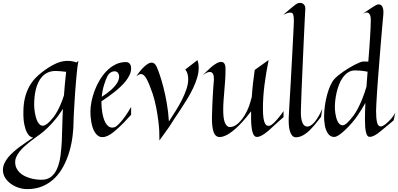

<svg xmlns="http://www.w3.org/2000/svg" viewBox="-126 -928 2728 1315"><path d="M411.1 -511.2Q408.2 -497.6 405 -474.1Q401.9 -450.7 399.2 -421.4Q396.5 -392.1 393.6 -358.9Q390.6 -325.7 388.4 -292.2Q386.2 -258.8 384.3 -227.3Q382.3 -195.8 380.9 -169.9Q379.4 -144 378.7 -126Q377.9 -107.9 377.9 -101.1Q377.9 -51.8 371.3 2Q364.7 55.7 349.9 107.7Q335 159.7 310.5 206.8Q286.1 253.9 251 289.6Q215.8 325.2 168.5 346.2Q121.1 367.2 60.1 367.2Q31.7 367.2 2.4 357.9Q-26.9 348.6 -51 331.3Q-75.2 314 -90.6 289.8Q-106 265.6 -106 235.8Q-106 213.4 -96.4 191.9Q-86.9 170.4 -70.6 150.4Q-54.2 130.4 -33.2 111.8Q-12.2 93.3 11 76.2Q34.2 59.1 57.4 43.5Q80.6 27.8 101.1 14.2Q91.8 13.7 79.8 5.6Q67.9 -2.4 57.6 -22.5Q47.4 -42.5 40.3 -76.7Q33.2 -110.8 34.2 -164.1Q34.7 -220.2 46.1 -262.9Q57.6 -305.7 75.7 -337.6Q93.8 -369.6 116.2 -392.8Q138.7 -416 161.1 -433.1Q205.6 -467.8 247.8 -488.5Q290 -509.3 330.1 -511.2Q342.3 -511.7 354.5 -510.3Q364.7 -509.3 376.2 -506.8Q387.7 -504.4 397 -500ZM259.8 -118.2Q228 -79.6 200 -52.5Q171.9 -25.4 148.9 -8.8Q133.8 2.4 115.2 15.6Q96.7 28.8 77.9 43.7Q59.1 58.6 41 75Q22.9 91.3 9 108.9Q-4.9 126.5 -13.4 144.8Q-22 163.1 -22 182.1Q-22 205.1 -13.7 222.7Q-5.4 240.2 8.8 253.9Q22.9 267.6 41.3 276.9Q59.6 286.1 79.6 292Q99.6 297.9 119.9 300.5Q140.1 303.2 158.2 303.2Q199.2 303.2 225.3 281.7Q251.5 260.3 266.6 223.6Q281.7 187 288.3 138.4Q294.9 89.8 297.4 36.1Q299.8 -17.6 300.8 -74Q301.8 -130.4 305.2 -182.1Q295.9 -168.5 287.8 -156.7Q279.8 -145 273.4 -136.7Q266.1 -126.5 259.8 -118.2ZM254.9 -441.9Q224.1 -441.9 201.2 -431.2Q178.2 -420.4 162.1 -402.6Q146 -384.8 135.3 -361.3Q124.5 -337.9 118.7 -312.5Q112.8 -287.1 110.4 -261Q107.9 -234.9 107.9 -211.9Q107.9 -202.6 108.9 -188.5Q109.9 -174.3 112.5 -158.2Q115.2 -142.1 119.6 -125.7Q124 -109.4 130.6 -96.4Q137.2 -83.5 146.2 -75.2Q155.3 -66.9 167 -66.9Q179.7 -66.9 197.8 -80.8Q215.8 -94.7 242.2 -127.9Q253.9 -143.6 266.1 -165.5Q276.4 -184.1 288.6 -211.4Q300.8 -238.8 312 -274.9Q313.5 -293 315.2 -314.2Q316.9 -335.4 318.8 -356.9Q320.8 -378.4 323 -398.7Q325.2 -418.9 327.1 -436Q281.7 -441.9 254.9 -441.9Z M772 -142.1Q746.1 -112.8 724.4 -90.6Q702.6 -68.4 686 -53.2Q666.5 -35.6 650.9 -22.9Q607.9 11.2 576.2 11.2Q558.1 11.2 545.2 1.7Q532.2 -7.8 522.9 -22.9Q513.7 -38.1 507.8 -57.1Q502 -76.2 498.8 -95.5Q495.6 -114.7 494.4 -132.3Q493.2 -149.9 493.2 -162.1Q493.2 -194.8 500.7 -232.9Q508.3 -271 522.7 -308.8Q537.1 -346.7 558.1 -381.6Q579.1 -416.5 606.2 -443.6Q633.3 -470.7 665.8 -486.8Q698.2 -502.9 735.8 -502.9Q746.1 -502.9 752.9 -499.3Q759.8 -495.6 764.2 -489.3Q768.6 -482.9 770.3 -475.1Q772 -467.3 772 -459Q772 -437.5 762.2 -416Q752.4 -394.5 736.1 -373.8Q719.7 -353 698.7 -333.3Q677.7 -313.5 655 -295.7Q632.3 -277.8 609.9 -262.2Q587.4 -246.6 568.8 -233.9V-223.1Q568.8 -210.9 570.1 -193.6Q571.3 -176.3 574.5 -157.5Q577.6 -138.7 583 -120.1Q588.4 -101.6 596.7 -86.9Q605 -72.3 616.5 -63.2Q627.9 -54.2 643.1 -54.2Q649.9 -54.2 657.2 -56.4Q664.6 -58.6 671.9 -64Q684.6 -74.2 700.7 -92.3Q714.4 -107.9 732.4 -132.8Q750.5 -157.7 772 -195.8ZM681.2 -430.2Q675.3 -437 666 -439Q656.7 -440.9 646.2 -438Q635.7 -435.1 625.7 -426.8Q615.7 -418.5 608.9 -404.8Q599.1 -385.3 587.4 -348.9Q575.7 -312.5 570.8 -265.1Q586.4 -274.4 603 -286.6Q619.6 -298.8 635 -312.5Q650.4 -326.2 662.8 -341.1Q675.3 -356 682.4 -371.3Q689.5 -386.7 689.9 -401.6Q690.4 -416.5 681.2 -430.2Z M1032.7 -59.1 965.8 34.2Q966.8 -31.7 959.7 -89.6Q952.6 -147.5 943.8 -191.4Q933.6 -242.7 919.9 -285.2Q906.7 -323.2 896 -349.4Q885.3 -375.5 875.7 -391.4Q866.2 -407.2 857.4 -414.1Q848.6 -420.9 839.8 -420.9Q832.5 -420.9 824.7 -416.7Q816.9 -412.6 807.6 -405.8Q814.9 -416.5 826.9 -432.6Q838.9 -448.7 853.3 -463.4Q867.7 -478 883.3 -488.5Q898.9 -499 913.1 -499Q922.9 -499 931.2 -492.7Q939.5 -486.3 946.8 -471.2Q954.1 -455.1 966.8 -419.2Q979.5 -383.3 992.4 -333.5Q1005.4 -283.7 1016.1 -222.9Q1026.9 -162.1 1030.8 -96.2Q1053.2 -130.4 1076.7 -167.7Q1100.1 -205.1 1119.4 -242.9Q1138.7 -280.8 1150.9 -317.4Q1163.1 -354 1163.1 -386.2Q1163.1 -403.3 1158.7 -420.7Q1154.3 -438 1143.1 -452.1L1226.1 -516.1Q1234.9 -491.7 1234.9 -464.8Q1234.9 -431.6 1224.4 -396.2Q1213.9 -360.8 1196.8 -324.7Q1179.7 -288.6 1158 -252.7Q1136.2 -216.8 1113.8 -182.9Q1091.3 -148.9 1070.1 -117.4Q1048.8 -85.9 1032.7 -59.1Z M1815.9 -126Q1792.5 -105.5 1777.3 -91.6Q1762.2 -77.6 1752.4 -69.3Q1741.2 -59.6 1734.9 -53.2Q1727.5 -45.9 1715.1 -34.9Q1702.6 -23.9 1688.2 -13.7Q1673.8 -3.4 1658.9 3.7Q1644 10.7 1631.8 9.8Q1611.8 8.8 1602.8 -25.6Q1593.8 -60.1 1593.8 -119.1V-166Q1576.7 -143.1 1561.3 -124.8Q1545.9 -106.4 1534.2 -93.8Q1520.5 -78.6 1508.8 -66.9Q1484.4 -43 1463.4 -27.1Q1442.4 -11.2 1424.8 -2.4Q1407.2 6.3 1393.6 9Q1379.9 11.7 1369.6 9.8Q1359.9 7.8 1351.6 0.5Q1343.3 -6.8 1337.4 -22.5Q1331.5 -38.1 1328.4 -63.2Q1325.2 -88.4 1325.7 -126Q1326.2 -163.6 1327.9 -200.9Q1329.6 -238.3 1331.3 -272Q1333 -305.7 1335.2 -333.7Q1337.4 -361.8 1338.9 -380.9Q1340.3 -405.3 1333.7 -420.2Q1327.1 -435.1 1310.5 -435.1Q1300.8 -435.1 1288.6 -429.4Q1276.4 -423.8 1260.7 -411.1Q1272.5 -422.4 1288.1 -438.2Q1303.7 -454.1 1321 -468.8Q1338.4 -483.4 1356 -493.7Q1373.5 -503.9 1388.7 -503.9Q1400.4 -503.9 1406.5 -497.8Q1412.6 -491.7 1415.3 -482.9Q1418 -474.1 1418.2 -464.1Q1418.5 -454.1 1418.5 -446.8Q1418.5 -411.6 1416 -377.2Q1413.6 -342.8 1410.6 -308.8Q1407.7 -274.9 1405.3 -241.2Q1402.8 -207.5 1402.8 -173.8Q1402.8 -150.4 1405 -128.7Q1407.2 -106.9 1413.1 -90.8Q1418.9 -74.7 1429 -65.7Q1439 -56.6 1454.6 -58.1Q1475.1 -60.1 1495.4 -75.2Q1515.6 -90.3 1533.7 -114.5Q1551.8 -138.7 1566.4 -169.4Q1581.1 -200.2 1589.8 -232.9Q1590.8 -236.8 1592.3 -242.2Q1593.3 -246.6 1595 -252Q1596.7 -257.3 1598.6 -264.2Q1601.6 -311.5 1606.7 -357.4Q1611.8 -403.3 1618.7 -449.2L1713.9 -517.1Q1695.8 -427.7 1685.3 -345.7Q1674.8 -263.7 1674.8 -182.1Q1674.8 -143.6 1678.5 -119.6Q1682.1 -95.7 1688.7 -83Q1695.3 -70.3 1704.6 -67.4Q1713.9 -64.5 1724.6 -67.9Q1734.4 -72.3 1747.6 -84.5Q1758.8 -94.7 1775.9 -114.3Q1793 -133.8 1815.9 -167ZM1260.7 -411.1 1257.8 -409.2Z M2072.8 -127.9Q2063 -115.2 2051 -99.9Q2039.1 -84.5 2025.4 -68.4Q2011.7 -52.2 1996.6 -37.4Q1981.4 -22.5 1965.1 -11Q1948.7 0.5 1931.6 6.8Q1914.6 13.2 1897.5 12.2Q1882.8 10.7 1873.5 -1.2Q1864.3 -13.2 1858.9 -32Q1853.5 -50.8 1852.1 -75.2Q1850.6 -99.6 1851.6 -126Q1852.1 -139.2 1854 -172.6Q1856 -206.1 1858.6 -252Q1861.3 -297.9 1864.5 -352.5Q1867.7 -407.2 1870.6 -463.4Q1873.5 -519.5 1876.5 -573.5Q1879.4 -627.4 1881.6 -671.4Q1883.8 -715.3 1885.3 -745.8Q1886.7 -776.4 1886.7 -786.1Q1886.7 -812.5 1882.6 -827.1Q1878.4 -841.8 1861.8 -841.8Q1845.7 -841.8 1814.5 -827.1Q1835.9 -845.7 1851.6 -858.9Q1867.2 -872.1 1877.4 -880.4Q1889.6 -889.6 1897.5 -896Q1912.1 -908.2 1929.7 -908.2Q1944.8 -908.2 1955.8 -897Q1966.8 -885.7 1964.8 -861.8Q1964.4 -852.5 1962.6 -822Q1960.9 -791.5 1959 -746.8Q1957 -702.1 1954.3 -647.2Q1951.7 -592.3 1949.2 -533.9Q1946.8 -475.6 1944.1 -417.7Q1941.4 -359.9 1939.5 -310.1Q1937.5 -260.3 1936.3 -221.7Q1935.1 -183.1 1934.6 -163.1Q1934.1 -135.7 1937.5 -116.2Q1940.9 -96.7 1946.8 -84.5Q1952.6 -72.3 1960.9 -66.7Q1969.2 -61 1978.5 -61Q1989.7 -61 2001 -67.9Q2012.2 -74.7 2022.5 -85.4Q2032.7 -96.2 2042 -109.9Q2051.3 -123.5 2059.1 -137.2Q2066.9 -150.9 2072.5 -163.1Q2078.1 -175.3 2081.5 -183.1Z M2581.5 -157.2 2570.3 -104Q2543.9 -81.5 2526.6 -67.1Q2509.3 -52.7 2498.5 -43.9Q2485.8 -33.7 2478.5 -27.8Q2470.2 -21 2460.9 -13.9Q2451.7 -6.8 2441.7 -1.5Q2431.6 3.9 2421.6 7.1Q2411.6 10.3 2402.3 8.8Q2373.5 5.9 2373.5 -107.9Q2373.5 -157.2 2376.5 -223.1Q2362.3 -198.2 2349.9 -178Q2337.4 -157.7 2327.6 -143.6Q2316.4 -127 2306.6 -113.8Q2284.7 -85.9 2263.7 -63.7Q2242.7 -41.5 2224.1 -25.4Q2205.6 -9.3 2190.7 -0.2Q2175.8 8.8 2166.5 9.8Q2157.2 10.7 2146 7.3Q2134.8 3.9 2124.3 -8.1Q2113.8 -20 2105.7 -42.5Q2097.7 -64.9 2094.7 -102.1Q2093.8 -109.4 2093.8 -116.9Q2093.8 -124.5 2093.8 -131.8Q2093.8 -167.5 2099.4 -206.1Q2105 -244.6 2114.5 -279.5Q2124 -314.5 2137 -343Q2149.9 -371.6 2164.6 -387.2Q2175.3 -398.9 2191.4 -412.1Q2207.5 -425.3 2226.3 -438.2Q2245.1 -451.2 2265.1 -463.1Q2285.2 -475.1 2303.2 -484.4Q2321.3 -493.7 2335.9 -499.5Q2350.6 -505.4 2359.4 -506.8H2369.1Q2374 -506.8 2380.9 -506.8Q2387.7 -506.8 2396.5 -505.9Q2399.9 -549.8 2403.1 -591.3Q2406.2 -632.8 2408.4 -669.7Q2410.6 -706.5 2412.1 -737.3Q2413.6 -768.1 2413.6 -790Q2413.6 -809.6 2410.4 -819.6Q2407.2 -829.6 2400.4 -836.9Q2396 -840.8 2389.6 -841.8Q2384.3 -842.8 2376 -840.8Q2367.7 -838.9 2356.4 -832Q2381.3 -849.1 2398.4 -860.8Q2415.5 -872.6 2426.8 -879.4Q2439.5 -887.7 2447.8 -892.1Q2458 -897.9 2468 -898.2Q2478 -898.4 2485.8 -891.4Q2493.7 -884.3 2497.6 -869.1Q2501.5 -854 2499.5 -829.1Q2498 -816.4 2495.4 -784.9Q2492.7 -753.4 2488.8 -709.7Q2484.9 -666 2480.7 -613.8Q2476.6 -561.5 2472.2 -506.8Q2467.8 -452.1 2463.6 -398.7Q2459.5 -345.2 2456.5 -299.6Q2453.6 -253.9 2451.7 -219.2Q2449.7 -184.6 2449.7 -168Q2449.7 -117.7 2456.5 -89.8Q2463.4 -62 2481.4 -62Q2494.1 -62 2513.7 -77.1Q2527.8 -88.4 2540.5 -101.6Q2551.8 -112.8 2563 -127.2Q2574.2 -141.6 2581.5 -157.2ZM2391.6 -437Q2362.8 -442.4 2341.8 -444.1Q2320.8 -445.8 2306.6 -445.8Q2279.3 -445.8 2258.5 -432.4Q2237.8 -418.9 2222.2 -397.5Q2206.5 -376 2196 -348.6Q2185.5 -321.3 2179.2 -293.5Q2172.9 -265.6 2170.2 -240Q2167.5 -214.4 2167.5 -195.8Q2167.5 -188 2168.2 -175.5Q2168.9 -163.1 2171.1 -149.2Q2173.3 -135.3 2177.2 -121.1Q2181.2 -106.9 2187 -95.5Q2192.9 -84 2201.2 -76.9Q2209.5 -69.8 2220.7 -69.8Q2233.4 -69.8 2251.2 -85.9Q2269 -102.1 2297.4 -139.2Q2311 -158.2 2325.7 -186Q2338.4 -210 2353.5 -246.6Q2368.7 -283.2 2383.8 -334Z"/></svg>

Font: Quintessential
Style: Regular
Weight: 400
Designer: Astigmatic (AOETI)
Foundry: Astigmatic (AOETI)
Version: Version 1.000